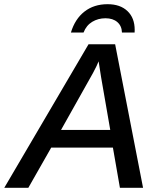

<svg xmlns="http://www.w3.org/2000/svg" viewBox="-60 -900 765 920"><path d="M185.5 -192.9 75.7 0H-39.6L364.3 -688H491.7L625.5 0H514.6L481 -192.9ZM412.6 -606Q408.7 -596.2 401.9 -582Q395 -567.9 384.8 -548.8L232.4 -277.3H468.3L424.3 -530.8Q420.4 -554.2 417.7 -573Q415 -591.8 412.6 -606ZM455.6 -879.9Q516.1 -879.9 550.8 -846.9Q585.4 -814 585.4 -756.8L585 -744.1H524.4Q523.4 -775.9 502.2 -794.2Q481 -812.5 445.3 -812.5Q410.2 -812.5 381.8 -795.4Q353.5 -778.3 340.3 -744.1H279.8Q299.3 -809.1 344.7 -844.5Q390.1 -879.9 455.6 -879.9Z"/></svg>

Font: Arimo Medium
Style: Italic
Weight: 500
Italic angle: -12°
Designer: Steve Matteson
Foundry: Monotype Imaging Inc.
Version: Version 1.33